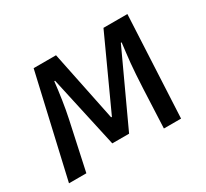

<svg xmlns="http://www.w3.org/2000/svg" viewBox="-112 -694 925 862"><g transform="rotate(-30 350.5 -263.5)"><path d="M514 0 523 -202Q525 -242 527 -272.5Q529 -303 531.5 -329.5Q534 -356 537 -379.5Q540 -403 543 -430H539L367 -58H280L198 -430H194Q189 -385 182 -338.5Q175 -292 166 -250L112 0H22L143 -527H259L334 -162H338L505 -527H629L603 0Z"/></g></svg>

Font: Yekcdsyqcyvpieeyorgstswgcgt
Style: Regular
Weight: 400
Italic angle: -8°
Designer: Carrois Corporate & Edenspiekermann
Foundry: Carrois Corporate GbR & Edenspiekermann AG
Version: Version 2.001